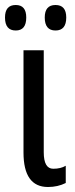

<svg xmlns="http://www.w3.org/2000/svg" viewBox="-31 -738 299 768"><path d="M144 -537H63V-128Q63 10 161 10Q200 10 232 -6V-75Q212 -63 182 -63Q144 -63 144 -129ZM148 -668Q148 -616 191 -616Q234 -616 234 -668Q234 -718 191 -718Q148 -718 148 -668ZM-11 -668Q-11 -616 32 -616Q74 -616 74 -668Q74 -718 32 -718Q-11 -718 -11 -668Z"/></svg>

Font: Noto Sans Display Condensed
Style: Regular
Weight: 400
Width: 3
Designer: Monotype Design Team
Foundry: Monotype Imaging Inc.
Version: Version 1.900